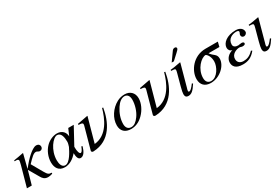

<svg xmlns="http://www.w3.org/2000/svg" viewBox="69 -1615 3795 2599"><g transform="rotate(-30 1967.0 -315.5)"><path d="M153 -225 207 -438 204 -441C154 -431 103 -421 53 -414V-400H81C95 -400 114 -394 114 -376C114 -369 109 -343 100 -309L14 0H90L150 -211L243 -51C260 -21 284 13 341 13C360 13 383 9 410 0V-16C369 -16 353 -25 319 -85L221 -257C293 -332 327 -367 365 -367C386 -367 396 -348 419 -348C445 -348 465 -365 465 -394C465 -419 448 -441 411 -441C403 -441 393 -439 385 -436C331 -414 254 -352 156 -226Z M803 -272C803 -245 791 -220 787 -201C760 -145 692 -10 622 -10C571 -10 553 -68 553 -125C553 -284 663 -420 726 -420C790 -420 803 -340 803 -272ZM993 -428H907L861 -322C861 -381 820 -441 735 -441C673 -441 606 -409 562 -364C506 -307 471 -222 471 -141C471 -57 508 11 605 11C680 11 749 -35 799 -96C801 -35 813 9 851 9C899 9 930 -43 952 -117L936 -124C915 -69 899 -50 885 -50C863 -50 851 -101 851 -149V-167Z M1439 -434C1399 -291 1313 -80 1109 -61L1214 -439L1211 -441L1048 -410V-394C1091 -393 1113 -389 1113 -367C1113 -363 1112 -355 1111 -350L1019 -17C1017 -12 1016 -8 1016 -4C1016 11 1030 18 1044 18C1317 8 1422 -232 1455 -430Z M1850 -326C1850 -250 1822 -156 1776 -93C1737 -39 1699 -10 1655 -10C1608 -10 1577 -41 1577 -101C1577 -180 1605 -259 1651 -329C1691 -389 1735 -420 1779 -420C1822 -420 1850 -387 1850 -326ZM1934 -301C1934 -389 1874 -441 1793 -441C1752 -441 1712 -432 1673 -411C1568 -355 1493 -240 1493 -128C1493 -41 1546 11 1640 11C1706 11 1770 -14 1828 -72C1894 -137 1934 -225 1934 -301Z M2409 -434C2369 -291 2283 -80 2079 -61L2184 -439L2181 -441L2018 -410V-394C2061 -393 2083 -389 2083 -367C2083 -363 2082 -355 2081 -350L1989 -17C1987 -12 1986 -8 1986 -4C1986 11 2000 18 2014 18C2287 8 2392 -232 2425 -430Z M2658 -114C2615 -57 2591 -36 2574 -36C2566 -36 2560 -41 2560 -51C2560 -65 2565 -78 2570 -95L2664 -438L2660 -441C2559 -422 2539 -419 2500 -416V-400C2554 -399 2564 -396 2564 -376C2564 -368 2560 -350 2555 -332L2507 -155C2492 -99 2485 -64 2485 -44C2485 -7 2501 11 2534 11C2584 11 2616 -19 2671 -103ZM2562 -494H2596L2684 -575C2707 -596 2724 -612 2724 -627C2724 -642 2710 -649 2699 -649C2678 -649 2667 -641 2656 -626Z M3069 -221C3069 -141 2999 -10 2903 -10C2856 -10 2825 -40 2825 -100C2825 -241 2942 -354 3011 -354C3043 -335 3069 -285 3069 -221ZM3245 -428H3051C2862 -428 2741 -265 2741 -130C2741 -43 2793 11 2887 11C3027 11 3153 -107 3153 -217C3153 -292 3097 -291 3057 -354H3227Z M3572 -98C3519 -41 3470 -25 3417 -25C3374 -25 3328 -45 3328 -106C3328 -182 3410 -213 3457 -213C3478 -213 3485 -204 3503 -204C3536 -204 3548 -213 3548 -231C3548 -243 3532 -252 3514 -252C3489 -252 3471 -245 3461 -245C3418 -245 3387 -263 3387 -298C3387 -390 3470 -420 3528 -420C3551 -420 3565 -411 3565 -400C3565 -381 3550 -372 3550 -352C3550 -328 3565 -312 3589 -312C3608 -312 3637 -329 3637 -358C3637 -406 3594 -441 3529 -441C3391 -441 3306 -370 3305 -294C3305 -264 3324 -236 3358 -230C3293 -213 3242 -162 3242 -100C3242 -48 3269 11 3389 11C3464 11 3527 -11 3588 -88Z M3878 -114C3835 -57 3811 -36 3794 -36C3786 -36 3780 -41 3780 -51C3780 -65 3785 -78 3790 -95L3884 -438L3880 -441C3779 -422 3759 -419 3720 -416V-400C3774 -399 3784 -396 3784 -376C3784 -368 3780 -350 3775 -332L3727 -155C3712 -99 3705 -64 3705 -44C3705 -7 3721 11 3754 11C3804 11 3836 -19 3891 -103Z"/></g></svg>

Font: XITS
Style: Italic
Weight: 400
Italic angle: -16.33°
Designer: MicroPress Inc., with final additions and corrections provided by Coen Hoffman, Elsevier (retired)
Version: Version 1.302